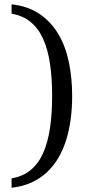

<svg xmlns="http://www.w3.org/2000/svg" viewBox="-20 -737 416 899"><path d="M317.9 -288.1Q317.9 -233.4 311.3 -181.9Q304.7 -130.4 290.8 -84.5Q276.9 -38.6 254.4 0.2Q231.9 39.1 200.4 68.8Q168.9 98.6 127.7 117.4Q86.4 136.2 34.2 142.1V98.1Q86.9 89.4 123.3 59.3Q159.7 29.3 181.9 -20.3Q204.1 -69.8 214.1 -137.2Q224.1 -204.6 224.1 -288.1Q224.1 -371.1 214.1 -438.5Q204.1 -505.9 181.9 -554.9Q159.7 -604 123.3 -634Q86.9 -664.1 34.2 -672.9V-716.8Q112.3 -708 166.5 -670.7Q220.7 -633.3 254.4 -575.4Q288.1 -517.6 303 -443.6Q317.9 -369.6 317.9 -288.1Z"/></svg>

Font: Charis SIL Eur
Style: Regular
Weight: 400
Foundry: SIL International
Version: Version 5.000